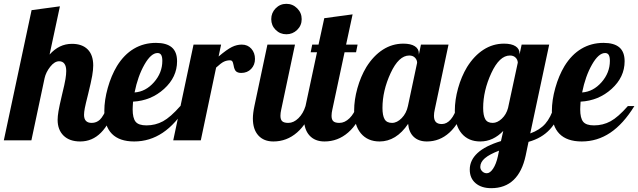

<svg xmlns="http://www.w3.org/2000/svg" viewBox="-58 -733 3334 1003"><path d="M243 -107Q243 -125 247.5 -152Q252 -179 266 -238Q280 -295 284 -320Q288 -345 288 -362Q288 -387 278.5 -400Q269 -413 251 -413Q227 -413 204.5 -384.5Q182 -356 175 -325L106 0H-38L107 -680L255 -700L201 -448Q226 -476 255 -490Q284 -504 318 -504Q371 -504 400 -475Q429 -446 429 -391Q429 -368 423.5 -336.5Q418 -305 402 -240Q389 -189 385 -168Q381 -147 381 -133Q381 -112 391 -101.5Q401 -91 421 -91Q446 -91 464 -108Q482 -125 505 -179H547Q515 -86 469.5 -40Q424 6 361 6Q305 6 274 -24.5Q243 -55 243 -107Z M867 -413Q867 -330 799 -268.5Q731 -207 637 -202Q636 -185 635.5 -176.5Q635 -168 635 -162Q635 -116 650.5 -97Q666 -78 707 -78Q754 -78 793.5 -99.5Q833 -121 884 -179H918Q860 -85 792 -39.5Q724 6 643 6Q566 6 526.5 -34Q487 -74 487 -153Q487 -210 505 -274Q523 -338 553 -388Q590 -448 641.5 -478.5Q693 -509 757 -509Q812 -509 839.5 -485.5Q867 -462 867 -413ZM765 -456Q731 -456 696.5 -395.5Q662 -335 645 -250Q703 -254 746.5 -303.5Q790 -353 790 -415Q790 -436 784 -446Q778 -456 765 -456Z M991 0H847L953 -500H1097L1084 -438Q1128 -475 1153.5 -487.5Q1179 -500 1205 -500Q1236 -500 1255 -478.5Q1274 -457 1274 -425Q1274 -394 1254 -373Q1234 -352 1202 -352Q1185 -352 1175.5 -360Q1166 -368 1162 -393Q1159 -409 1155 -413.5Q1151 -418 1144 -418Q1127 -418 1112 -411Q1097 -404 1071 -380Z M1518 -633Q1518 -600 1494.5 -577Q1471 -554 1438 -554Q1405 -554 1382 -577Q1359 -600 1359 -633Q1359 -666 1382 -689.5Q1405 -713 1438 -713Q1471 -713 1494.5 -689.5Q1518 -666 1518 -633ZM1263 -114Q1263 -127 1265 -143.5Q1267 -160 1271 -179L1339 -500H1483L1411 -160Q1409 -151 1408 -143.5Q1407 -136 1407 -128Q1407 -108 1416.5 -99.5Q1426 -91 1448 -91Q1476 -91 1501 -115.5Q1526 -140 1538 -179H1580Q1548 -88 1494 -41Q1440 6 1370 6Q1320 6 1291.5 -25.5Q1263 -57 1263 -114Z M1573 -500H1606L1636 -638L1784 -658L1750 -500H1810L1802 -460H1742L1678 -160Q1676 -151 1675 -143.5Q1674 -136 1674 -128Q1674 -108 1683.5 -99.5Q1693 -91 1715 -91Q1743 -91 1768 -115.5Q1793 -140 1805 -179H1847Q1815 -88 1761 -41Q1707 6 1637 6Q1587 6 1558.5 -25.5Q1530 -57 1530 -114Q1530 -127 1532 -143.5Q1534 -160 1538 -179L1598 -460H1565Z M2130 -454V-447L2141 -500H2285L2213 -160Q2211 -151 2210 -143.5Q2209 -136 2209 -128Q2209 -106 2219 -95.5Q2229 -85 2250 -85Q2276 -85 2297 -109.5Q2318 -134 2331 -179H2373Q2341 -87 2290 -40.5Q2239 6 2172 6Q2129 6 2103.5 -18Q2078 -42 2074 -86Q2043 -40 2005.5 -17Q1968 6 1925 6Q1863 6 1827.5 -36Q1792 -78 1792 -155Q1792 -211 1809 -272Q1826 -333 1856 -383Q1893 -442 1942 -473.5Q1991 -505 2049 -505Q2088 -505 2109 -491.5Q2130 -478 2130 -454ZM2121 -405Q2121 -420 2110 -431.5Q2099 -443 2080 -443Q2025 -443 1982.5 -351Q1940 -259 1940 -169Q1940 -130 1951 -110.5Q1962 -91 1990 -91Q2016 -91 2040.5 -116Q2065 -141 2073 -179Z M2656 -454V-448L2667 -500H2811L2712 -36Q2762 -54 2790.5 -86.5Q2819 -119 2838 -179H2880Q2857 -103 2814.5 -57Q2772 -11 2703 8L2688 80Q2670 164 2625 207Q2580 250 2508 250Q2457 250 2426.5 224Q2396 198 2396 153Q2396 104 2436.5 66.5Q2477 29 2559 4L2571 -49Q2545 -22 2515 -8Q2485 6 2451 6Q2389 6 2353.5 -36Q2318 -78 2318 -155Q2318 -211 2335 -272Q2352 -333 2382 -383Q2419 -442 2468 -473.5Q2517 -505 2575 -505Q2614 -505 2635 -491.5Q2656 -478 2656 -454ZM2647 -406Q2646 -422 2635 -432.5Q2624 -443 2606 -443Q2551 -443 2508.5 -351Q2466 -259 2466 -169Q2466 -130 2477 -110.5Q2488 -91 2516 -91Q2540 -91 2563.5 -113Q2587 -135 2596 -169ZM2549 54Q2499 73 2475 93.5Q2451 114 2451 139Q2451 152 2461 162Q2471 172 2485 172Q2502 172 2518 148Q2534 124 2543 83Z M3205 -413Q3205 -330 3137 -268.5Q3069 -207 2975 -202Q2974 -185 2973.5 -176.5Q2973 -168 2973 -162Q2973 -116 2988.5 -97Q3004 -78 3045 -78Q3092 -78 3131.5 -99.5Q3171 -121 3222 -179H3256Q3198 -85 3130 -39.5Q3062 6 2981 6Q2904 6 2864.5 -34Q2825 -74 2825 -153Q2825 -210 2843 -274Q2861 -338 2891 -388Q2928 -448 2979.5 -478.5Q3031 -509 3095 -509Q3150 -509 3177.5 -485.5Q3205 -462 3205 -413ZM3103 -456Q3069 -456 3034.5 -395.5Q3000 -335 2983 -250Q3041 -254 3084.5 -303.5Q3128 -353 3128 -415Q3128 -436 3122 -446Q3116 -456 3103 -456Z"/></svg>

Font: Galada
Style: Regular
Weight: 400
Designer: Latin by Pablo Impallari, Bengali by Jeremie Hornus, Yoann Minet, and Juan Bruce
Foundry: black foundry
Version: Version 1.261;PS 1.261;hotconv 1.0.86;makeotf.lib2.5.63406